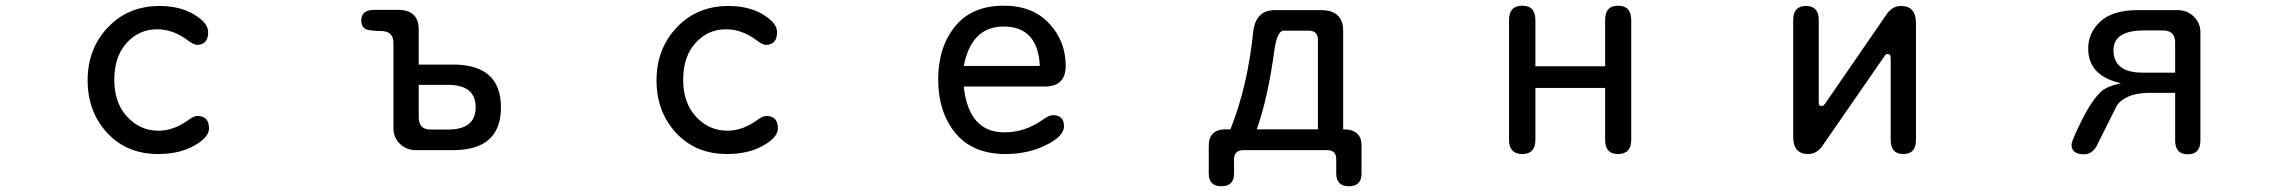

<svg xmlns="http://www.w3.org/2000/svg" viewBox="-20 -520 8040 675"><path d="M541 -499Q612.3 -499 662.1 -469.2Q711.9 -439.5 711.9 -407.2Q711.9 -362.3 671.9 -362.3Q661.1 -362.3 637.7 -379.9Q587.9 -417 532.2 -417Q468.8 -417 425.3 -369.1Q381.8 -321.3 381.8 -239.3Q381.8 -158.2 427.2 -109.4Q472.7 -60.5 537.1 -60.5Q591.8 -60.5 644.5 -99.6Q662.1 -112.3 673.8 -112.3Q714.8 -112.3 714.8 -68.4Q714.8 -37.1 662.6 -7.8Q610.4 21.5 536.1 21.5Q425.8 21.5 356.9 -52.7Q288.1 -127 288.1 -237.8Q288.1 -348.6 359.4 -423.8Q430.7 -499 541 -499Z M1452.1 -293H1577.1Q1741.2 -291 1741.2 -142.6Q1741.2 5.9 1577.1 7.8H1441.4Q1409.2 7.8 1386.2 -14.2Q1363.3 -36.1 1363.3 -67.4V-369.1Q1363.3 -411.1 1317.9 -411.1Q1272.5 -411.1 1261.2 -420.4Q1250 -429.7 1250 -448.2Q1250 -485.4 1295.9 -485.4H1380.9Q1452.1 -484.4 1452.1 -416V-293ZM1452.1 -221.7V-107.4Q1452.1 -63.5 1496.1 -64.5H1554.7Q1652.3 -64.5 1652.3 -143.1Q1652.3 -221.7 1554.7 -221.7H1452.1Z M2541 -499Q2612.3 -499 2662.1 -469.2Q2711.9 -439.5 2711.9 -407.2Q2711.9 -362.3 2671.9 -362.3Q2661.1 -362.3 2637.7 -379.9Q2587.9 -417 2532.2 -417Q2468.8 -417 2425.3 -369.1Q2381.8 -321.3 2381.8 -239.3Q2381.8 -158.2 2427.2 -109.4Q2472.7 -60.5 2537.1 -60.5Q2591.8 -60.5 2644.5 -99.6Q2662.1 -112.3 2673.8 -112.3Q2714.8 -112.3 2714.8 -68.4Q2714.8 -37.1 2662.6 -7.8Q2610.4 21.5 2536.1 21.5Q2425.8 21.5 2356.9 -52.7Q2288.1 -127 2288.1 -237.8Q2288.1 -348.6 2359.4 -423.8Q2430.7 -499 2541 -499Z M3368.2 -215.8Q3385.7 -54.7 3510.7 -54.7Q3584 -54.7 3646.5 -99.6Q3668.9 -115.2 3681.6 -115.2Q3720.7 -115.2 3720.7 -76.2Q3720.7 -41 3657.2 -9.8Q3593.8 21.5 3515.6 21.5Q3399.4 21.5 3338.9 -52.2Q3278.3 -126 3278.3 -241.2Q3278.3 -353.5 3337.4 -426.8Q3396.5 -500 3508.8 -500Q3610.4 -500 3668.5 -437.5Q3726.6 -375 3726.6 -289.1Q3726.6 -215.8 3653.3 -215.8H3368.2ZM3368.2 -288.1H3635.7Q3628.9 -426.8 3507.8 -426.8Q3395.5 -426.8 3368.2 -288.1Z M4305.7 -65.4Q4367.2 -218.8 4386.7 -416Q4398.4 -484.4 4461.9 -484.4H4626Q4702.1 -483.4 4702.1 -411.1V-65.4Q4768.6 -65.4 4766.6 -4.9V89.8Q4766.6 134.8 4722.2 134.8Q4677.7 134.8 4677.7 89.8V39.1Q4677.7 8.8 4647.5 7.8H4349.6Q4319.3 8.8 4318.4 39.1V89.8Q4318.4 134.8 4273.9 134.8Q4229.5 134.8 4229.5 89.8V-4.9Q4228.5 -65.4 4290 -65.4H4305.7ZM4613.3 -65.4V-381.8Q4612.3 -411.1 4583 -412.1H4492.2Q4469.7 -411.1 4460 -341.8Q4437.5 -175.8 4398.4 -65.4H4613.3Z M5377.9 -287.1H5623V-449.2Q5623 -500 5668 -500Q5714.8 -500 5714.8 -449.2V-28.3Q5714.8 21.5 5668 21.5Q5623 21.5 5623 -28.3V-210.9H5377.9V-28.3Q5377.9 21.5 5332 21.5Q5285.2 21.5 5285.2 -28.3V-449.2Q5285.2 -500 5332 -500Q5377.9 -500 5377.9 -449.2V-287.1Z M6627 -312.5Q6627 -323.2 6624.5 -326.7Q6622.1 -330.1 6616.2 -330.1Q6612.3 -330.1 6609.9 -328.6Q6607.4 -327.1 6603.5 -320.3L6388.7 -9.8Q6368.2 21.5 6336.9 21.5Q6284.2 21.5 6284.2 -39.1V-450.2Q6284.2 -499 6329.1 -499Q6374 -499 6374 -450.2V-164.1Q6374 -153.3 6376 -150.4Q6377.9 -147.5 6383.8 -147.5Q6387.7 -147.5 6390.1 -148.9Q6392.6 -150.4 6397.5 -157.2L6611.3 -467.8Q6631.8 -499 6663.1 -499Q6715.8 -499 6715.8 -438.5V-27.3Q6715.8 21.5 6671.4 21.5Q6627 21.5 6627 -27.3V-312.5Z M7436.5 -227.5Q7321.3 -252.9 7321.3 -349.6Q7321.3 -404.3 7363.3 -443.8Q7405.3 -483.4 7492.2 -484.4H7635.7Q7670.9 -484.4 7694.3 -460Q7715.8 -437.5 7715.8 -407.2V-26.4Q7715.8 22.5 7671.4 22.5Q7627 22.5 7627 -26.4V-193.4H7529.3Q7454.1 -191.4 7422.9 -150.4L7350.6 -5.9Q7334 22.5 7306.6 22.5Q7262.7 22.5 7262.7 -11.7Q7262.7 -24.4 7298.3 -96.2Q7334 -168 7366.2 -197.3Q7384.8 -215.8 7436.5 -227.5ZM7627 -264.6V-372.1Q7626 -412.1 7585.9 -413.1H7518.6Q7410.2 -413.1 7410.2 -343.8Q7410.2 -264.6 7512.7 -264.6H7627Z"/></svg>

Font: jf-openhuninn-1.0
Style: Regular
Weight: 400
Designer: [Kosugi Maru]
      Designed by Motoya company      

      [Varela Round]
      Joe Prince(Latin component); Avraham Co
Foundry: justfont CO.,LTD.
Version: 1.0